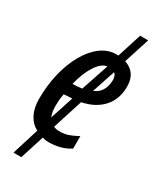

<svg xmlns="http://www.w3.org/2000/svg" viewBox="-210 -760 812 974"><g transform="rotate(30 196.5 -272.5)"><path d="M96 -12Q61 -30 42 -67Q23 -104 23 -157Q23 -236 40 -306.5Q57 -377 88 -431.5Q119 -486 160.5 -517Q202 -548 251 -548Q259 -548 262 -548L307 -690H354L306 -540Q379 -516 379 -433Q379 -360 336.5 -312Q294 -264 216 -248L160 -72Q173 -65 194 -65Q222 -65 244.5 -72.5Q267 -80 299 -97V-24Q269 -5 237.5 2.5Q206 10 174 10Q152 10 138 4L93 145H47ZM137 -307Q150 -307 163 -308Q176 -309 187 -311L241 -472Q208 -468 178.5 -422.5Q149 -377 132 -307ZM240 -328Q272 -341 286 -367.5Q300 -394 300 -427Q300 -438 296 -448.5Q292 -459 285 -463ZM124 -106 168 -242 120 -239Q116 -221 114.5 -203Q113 -185 113 -167Q113 -128 124 -106Z"/></g></svg>

Font: Noto Sans ExtraCondensed Medium
Style: Italic
Weight: 500
Width: 2
Italic angle: -12°
Designer: Monotype Design Team
Foundry: Monotype Imaging Inc.
Version: Version 2.013; ttfautohint (v1.8.4.7-5d5b)